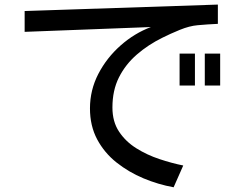

<svg xmlns="http://www.w3.org/2000/svg" viewBox="-20 -750 1040 818"><path d="M719.7 47.9Q654.3 36.1 591.3 9.8Q528.3 -16.6 476.6 -57.6Q424.8 -98.6 394 -156.2Q363.3 -213.9 363.3 -288.1Q363.3 -366.2 398.9 -435.1Q434.6 -503.9 493.7 -556.2Q552.7 -608.4 623 -634.8L85 -614.3V-703.1L908.2 -730.5V-648.4Q886.7 -647.5 865.2 -646Q843.8 -644.5 822.3 -642.6Q787.1 -639.6 745.6 -622.6Q704.1 -605.5 672.9 -589.8Q611.3 -559.6 563 -517.6Q514.6 -475.6 486.8 -420.4Q459 -365.2 459 -292Q459 -231.4 487.3 -189Q515.6 -146.5 561 -118.2Q606.4 -89.8 659.2 -72.3Q711.9 -54.7 760.7 -44.9ZM745.1 -385.7V-521.5H810.5V-385.7ZM852.5 -385.7V-521.5H918V-385.7Z"/></svg>

Font: Kosugi
Style: Regular
Weight: 400
Version: Version 4.002